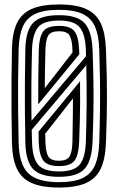

<svg xmlns="http://www.w3.org/2000/svg" viewBox="-20 -830 530 860"><path d="M244.5 10Q167 10 121.4 -10.4Q75.8 -30.8 55.4 -75Q35 -119.2 33.5 -191Q32 -266 31.5 -333.2Q31 -400.5 31.5 -467.8Q32 -535 33.5 -610Q35 -681.5 55.4 -725.5Q75.8 -769.5 121.4 -789.8Q167 -810 244.5 -810Q321.8 -810 366.8 -789.2Q411.8 -768.5 431.9 -724.5Q452 -680.5 454.5 -610.2Q457 -545.8 458.1 -493.5Q459.2 -441.2 459.1 -394.1Q459 -347 457.9 -297.8Q456.8 -248.5 454.5 -190Q452 -118.5 431.2 -74.5Q410.5 -30.5 365.4 -10.2Q320.2 10 244.5 10ZM244.5 -14Q311 -14 349.6 -32.2Q388.2 -50.5 405.4 -89.8Q422.5 -129 424.5 -192Q427.2 -274 428 -342.6Q428.8 -411.2 427.8 -475.5Q426.8 -539.8 424.5 -609Q422.5 -672 405.2 -711Q388 -750 349.4 -768Q310.8 -786 244.5 -786Q176.2 -786 137.4 -767.5Q98.5 -749 81.9 -710Q65.2 -671 63.5 -609Q61.8 -535.2 61.1 -468.4Q60.5 -401.5 61.2 -334.4Q62 -267.2 63.5 -192Q65.5 -94 106.5 -54Q147.5 -14 244.5 -14ZM244.5 -38Q159.5 -38 127.2 -74Q95 -110 93.5 -192Q92 -266 91.5 -333Q91 -400 91.5 -467.2Q92 -534.5 93.5 -609Q95 -691 127.4 -726.5Q159.8 -762 244.5 -762Q326.8 -762 359 -726.2Q391.2 -690.5 394.5 -608Q397.5 -533.5 398.5 -466.6Q399.5 -399.8 398.5 -333.1Q397.5 -266.5 394.5 -193Q391.2 -110 359 -74Q326.8 -38 244.5 -38ZM121.2 -289.2 365.2 -578.2Q365 -585.5 364.9 -593.1Q364.8 -600.8 364.5 -607Q362 -677.2 336.9 -707.6Q311.8 -738 244.5 -738Q174.5 -738 150 -707.1Q125.5 -676.2 123.5 -608Q121.2 -526 120.6 -452.8Q120 -379.5 121.2 -289.2ZM151.2 -362.5Q151 -417 151.5 -477Q152 -537 153.8 -608Q155.2 -662.5 172.8 -688.2Q190.2 -714 244.5 -714Q296 -714 314.2 -689Q332.5 -664 334.5 -606Q334.8 -603 334.8 -601.8Q334.8 -600.5 335.2 -587ZM180.5 -435 304.5 -594.8V-604Q303.5 -650.2 292.2 -670.1Q281 -690 244.5 -690Q207.5 -690 196.1 -670.8Q184.8 -651.5 183.5 -607Q182.2 -558.8 181.5 -519.6Q180.8 -480.5 180.5 -435ZM244.5 -62Q311 -62 336.5 -92.4Q362 -122.8 364.5 -194Q367.8 -286.8 368.1 -368.5Q368.5 -450.2 366.5 -538.2L122 -248.5Q122.8 -221.5 123.5 -193Q125.2 -123 150.6 -92.5Q176 -62 244.5 -62ZM244.5 -86Q192.5 -86 174 -110.9Q155.5 -135.8 153.5 -193Q153.2 -205 153 -216.9Q152.8 -228.8 152.5 -240.2L338.5 -466Q339.2 -414 338.9 -370.9Q338.5 -327.8 337.5 -285.5Q336.5 -243.2 334.5 -194.2Q332.5 -137 314.5 -111.5Q296.5 -86 244.5 -86ZM244.5 -110Q279.2 -110 291.4 -129.1Q303.5 -148.2 304.5 -197Q305 -224 305.5 -258.2Q306 -292.5 306.4 -327Q306.8 -361.5 306.8 -389.2L182.5 -231.2Q182.8 -219.8 183 -211.6Q183.2 -203.5 183.5 -194Q184.8 -149.8 195.9 -129.9Q207 -110 244.5 -110Z"/></svg>

Font: Big Shoulders Inline Display Black
Style: Regular
Weight: 900
Designer: Patric King
Foundry: XO Type Co
Version: Version 1.000